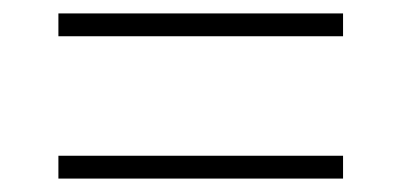

<svg xmlns="http://www.w3.org/2000/svg" viewBox="-20 -500 599 286"><path d="M67 -446V-480H491V-446ZM67 -234V-268H491V-234Z"/></svg>

Font: Noto Serif Tamil ExtraLight
Style: Italic
Weight: 200
Italic angle: -12°
Designer: Indian Type Foundry, Tom Grace, and the Monotype Design Team
Foundry: Monotype Imaging Inc.
Version: Version 2.003; ttfautohint (v1.8.4.7-5d5b)